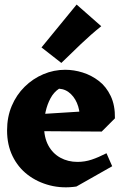

<svg xmlns="http://www.w3.org/2000/svg" viewBox="-20 -806 540 842"><path d="M315 12Q254 21 199 7Q144 -7 101.5 -39.5Q59 -72 35 -121.5Q11 -171 11 -234Q11 -293 31.5 -341.5Q52 -390 88 -425.5Q124 -461 170 -480.5Q216 -500 266 -500Q304 -500 342.5 -488Q381 -476 413.5 -451Q446 -426 465.5 -385Q485 -344 484 -287L328 -273Q333 -306 323 -339Q313 -372 291 -393.5Q269 -415 239 -417Q216 -402 201.5 -375Q187 -348 180 -316Q173 -284 173 -255Q173 -203 192 -168Q211 -133 244.5 -114.5Q278 -96 320 -96Q352 -96 382 -106Q412 -116 447 -134L472 -77ZM426 -229 127 -231 115 -303 401 -321 484 -287ZM249 -530 162 -598 316 -786 424 -691Q379 -655 335 -613Q291 -571 249 -530Z"/></svg>

Font: Eczar
Style: Bold
Weight: 700
Designer: Vaibhav Singh
Foundry: Rosetta Type Foundry
Version: Version 2.000